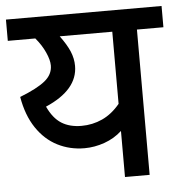

<svg xmlns="http://www.w3.org/2000/svg" viewBox="-57 -670 679 716"><g transform="rotate(-5 282.5 -312.0)"><path d="M573.7 -543.9H474.6V0H382.3V-172.4Q354 -146.5 316.7 -133.3Q279.3 -120.1 241.7 -120.1Q187 -120.1 140.9 -143.6Q94.7 -167 62.7 -214.6Q30.8 -262.2 19 -331.5Q84 -356.9 113.5 -380.9Q143.1 -404.8 143.1 -438.5Q143.1 -459 130.1 -487.8Q117.2 -516.6 94.2 -543.9H-8.8V-623.5H573.7ZM382.3 -543.9H185.5Q210.4 -510.3 221.7 -483.4Q232.9 -456.5 232.9 -429.2Q232.9 -339.4 111.8 -287.1Q132.3 -242.7 162.8 -223.4Q193.4 -204.1 237.8 -204.1Q278.8 -204.1 315.7 -220.9Q352.5 -237.8 382.3 -273.9Z"/></g></svg>

Font: Varta SemiBold
Style: Regular
Weight: 600
Designer: Joana Correia, Viktoriya Grabowska, Eben Sorkin
Foundry: Sorkin Type
Version: Version 1.003; ttfautohint (v1.3) -l 8 -r 24 -G 200 -x 12 -H